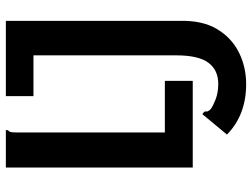

<svg xmlns="http://www.w3.org/2000/svg" viewBox="-120 -542 841 640"><g transform="rotate(-90 300.0 -222.5)"><path d="M339 178Q236 178 171 114L239 32Q250 39 248 44.5Q246 50 256 60Q267 68 289 76.5Q311 85 340 85Q386 85 410.5 52Q435 19 435 -55V-531H299V-623H550V-45Q552 32 522.5 81Q493 130 444.5 154Q396 178 339 178ZM61 0V-623H186Q186 -616 184 -614.5Q182 -613 180 -608.5Q178 -604 178 -588V-93H350V0Z"/></g></svg>

Font: Inconsolata Expanded Bold
Style: Regular
Weight: 700
Width: 7
Monospace: yes
Designer: Raph Levien, Cyreal, Brenton Simpson
Foundry: Raph Levien, Cyreal, Google
Version: Version 3.001; ttfautohint (v1.8.2.53-6de2)